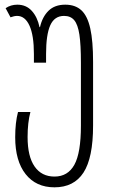

<svg xmlns="http://www.w3.org/2000/svg" viewBox="-20 -561 483 821"><path d="M45 26Q45 -37 57 -82H110Q98 -37 98 25Q98 108 128 151Q158 194 213 194Q270 194 298 143.5Q326 93 326 -24V-293Q326 -370 319.5 -413Q313 -456 297.5 -474.5Q282 -493 254 -493Q213 -493 195 -453Q177 -413 177 -330V-293H125V-330Q125 -410 106 -451.5Q87 -493 53 -493Q41 -493 25 -487L4 -526Q26 -541 54 -541Q92 -541 116 -514.5Q140 -488 149 -445H151Q161 -489 187.5 -515Q214 -541 259 -541Q302 -541 328 -517Q354 -493 366 -439.5Q378 -386 378 -296V-24Q378 114 337 177Q296 240 213 240Q134 240 89.5 183.5Q45 127 45 26Z"/></svg>

Font: Noto Sans Georgian Light Cond
Style: Regular
Weight: 300
Width: 3
Designer: Monotype Design team
Foundry: Monotype Imaging Inc.
Version: Version 1.000